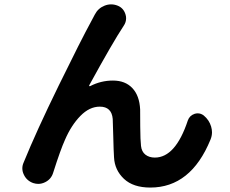

<svg xmlns="http://www.w3.org/2000/svg" viewBox="-20 -805 1040 869"><path d="M409.2 -739.3Q423.8 -767.6 453.1 -779.3Q467.8 -785.2 482.9 -785.2Q498 -785.2 512.7 -779.3Q539.1 -768.6 547.9 -740.2Q550.8 -731.4 550.8 -722.7Q550.8 -704.1 540 -688.5Q490.2 -613.3 383.8 -418.9Q382.8 -417 384.3 -415.5Q385.7 -414.1 387.7 -415Q436.5 -440.4 491.2 -440.4Q546.9 -440.4 579.1 -406.2Q611.3 -372.1 614.3 -309.6Q614.3 -296.9 614.7 -232.9Q615.2 -168.9 618.2 -144.5Q621.1 -118.2 638.2 -105Q655.3 -91.8 680.7 -91.8Q774.4 -91.8 830.1 -259.8Q837.9 -282.2 861.3 -290Q868.2 -292 875 -292Q889.6 -292 902.3 -282.2Q926.8 -261.7 935.5 -232.4Q939.5 -218.8 939.5 -206.1Q939.5 -189.5 932.6 -172.9Q843.8 43.9 660.2 43.9Q583 43.9 541 4.4Q499 -35.2 496.1 -92.8Q494.1 -122.1 492.7 -185.5Q491.2 -249 490.2 -266.6Q485.4 -322.3 431.6 -322.3Q384.8 -322.3 343.8 -280.3Q302.7 -238.3 274.4 -172.9Q253.9 -127.9 220.7 -23.4Q211.9 5.9 184.6 19.5Q168.9 27.3 153.3 27.3Q141.6 27.3 129.9 23.4Q100.6 12.7 87.9 -14.6Q81.1 -28.3 81.1 -43Q81.1 -56.6 86.9 -69.3Q144.5 -210.9 245.6 -417.5Q346.7 -624 392.6 -708Q394.5 -711.9 409.2 -739.3Z"/></svg>

Font: Gen Jyuu GothicX Bold
Style: Bold
Weight: 700
Designer: Ryoko NISHIZUKA (kana &amp; ideographs); Paul D. Hunt (Latin, Greek &amp; Cyrillic); Wenlong ZHANG (bopomofo); Sandoll C
Version: Version 1.058.20140828